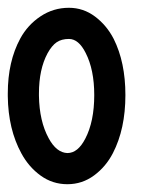

<svg xmlns="http://www.w3.org/2000/svg" viewBox="-20 -591 382 493"><path d="M157 -491Q138 -491 125.5 -482.5Q113 -474 102 -454Q80 -413 80 -351Q80 -348 80 -345Q81 -280 105 -236Q125 -199 153 -198Q180 -198 199 -235Q222 -279 222 -347Q222 -412 200 -455Q182 -491 157 -491ZM157 -571Q194 -571 224 -548.5Q254 -526 272 -491Q302 -431 302 -347Q302 -260 270 -198Q252 -163 221.5 -140.5Q191 -118 153 -118Q115 -118 84.5 -140Q54 -162 35 -197Q1 -259 0 -344Q0 -348 0 -351Q0 -433 32 -492Q51 -527 84 -549Q117 -571 157 -571Z"/></svg>

Font: Satisfactory Mid
Style: Regular
Weight: 400
Designer: Sadat Fauzi
Foundry: Intuisi Creative
Version: Version 001.000